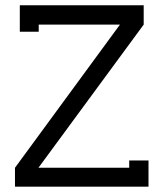

<svg xmlns="http://www.w3.org/2000/svg" viewBox="-20 -699 611 719"><path d="M36.1 -70.8 429.2 -606.9H125V-580.1H54.2V-679.2H518.1V-606.9L124 -70.8H463.9V-98.1H536.1V0H36.1Z"/></svg>

Font: Rawengulk
Style: Bold
Weight: 700
Version: Version 0.92